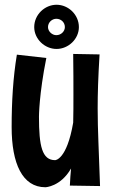

<svg xmlns="http://www.w3.org/2000/svg" viewBox="-20 -776 476 808"><path d="M401 7C396 -148 391 -226 391 -320C391 -381 393 -448 399 -547L288 -549C289 -480 289 -426 289 -379C289 -335 289 -298 288 -260C261 -102 212 -102 212 -102C157 -102 144 -161 144 -285C144 -285 144 -378 175 -532L51 -546C35 -449 29 -348 29 -241C29 -88 74 12 171 12C171 12 235 10 279 -67C277 -45 275 -21 274 5ZM253 -662C253 -644 237 -628 217 -628C199 -628 182 -644 182 -662C182 -682 199 -697 217 -697C237 -697 253 -682 253 -662ZM312 -662C312 -714 268 -756 218 -756C168 -756 124 -714 124 -662C124 -612 168 -570 218 -570C268 -570 312 -612 312 -662Z"/></svg>

Font: Rum Raisin
Style: Regular
Weight: 400
Designer: Astigmatic (AOETI)
Foundry: Astigmatic (AOETI)
Version: Version 1.000